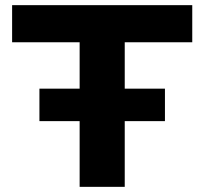

<svg xmlns="http://www.w3.org/2000/svg" viewBox="-20 -725 793 745"><path d="M289 0V-561H27V-705H726V-561H464V0ZM133 -255V-381H620V-255Z"/></svg>

Font: Nunito Sans 7pt SemiExpanded ExtraBold
Style: Regular
Weight: 800
Width: 6
Designer: Vernon Adams
Foundry: Vernon Adams
Version: Version 3.101;gftools[0.9.27]